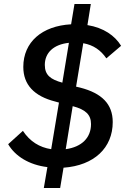

<svg xmlns="http://www.w3.org/2000/svg" viewBox="-20 -831 640 964"><path d="M200 113H282L299 11C453 0 546 -89 546 -218C546 -309 491 -363 383 -391L362 -396L398 -614C449 -605 486 -579 514 -538L588 -601C557 -652 500 -692 419 -705L436 -811H354L337 -709C191 -701 97 -620 97 -495C97 -406 151 -348 258 -321L276 -316L237 -82C178 -91 130 -121 95 -174L21 -107C56 -47 126 -3 218 8ZM205 -505C205 -566 249 -608 326 -616L293 -416C234 -432 205 -454 205 -505ZM437 -208C437 -139 390 -93 310 -82L345 -298C410 -281 437 -255 437 -208Z"/></svg>

Font: IBM Mono Medium
Style: Italic
Weight: 500
Italic angle: -9°
Monospace: yes
Designer: Mike Abbink, Paul van der Laan, Pieter van Rosmalen
Foundry: Bold Monday
Version: Version 2.3